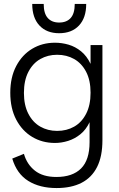

<svg xmlns="http://www.w3.org/2000/svg" viewBox="-20 -739 604 971"><path d="M266 212Q181 212 123 176Q65 140 42 63L101 39Q116 92 156.5 124Q197 156 265 156Q347 156 390 113Q433 70 433 -20V-121Q415 -83 386.5 -60Q358 -37 324.5 -26.5Q291 -16 258 -16Q194 -16 143 -46.5Q92 -77 62 -134Q32 -191 32 -270Q32 -348 62 -405Q92 -462 143 -492.5Q194 -523 258 -523Q293 -523 327 -513Q361 -503 390 -479.5Q419 -456 438 -416V-511H498V-30Q498 52 471 105.5Q444 159 392.5 185.5Q341 212 266 212ZM269 -77Q317 -77 355 -98.5Q393 -120 415.5 -163.5Q438 -207 438 -270Q438 -333 415.5 -376Q393 -419 355 -440.5Q317 -462 269 -462Q222 -462 184 -440.5Q146 -419 123.5 -375.5Q101 -332 101 -269Q101 -207 123.5 -163.5Q146 -120 184 -98.5Q222 -77 269 -77ZM279 -571Q216 -571 179.5 -610Q143 -649 143 -719H201Q201 -671 221.5 -648Q242 -625 279 -625Q317 -625 337.5 -648Q358 -671 358 -719H416Q416 -649 379.5 -610Q343 -571 279 -571Z"/></svg>

Font: TikTok Sans 24pt Light
Style: Regular
Weight: 300
Version: Version 4.000